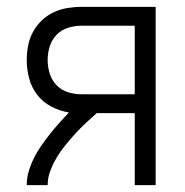

<svg xmlns="http://www.w3.org/2000/svg" viewBox="-20 -540 540 560"><path d="M58 0Q58 -21 64 -41Q70 -61 79.5 -80Q89 -99 101 -116Q113 -133 126 -149.5Q139 -166 153 -181.5Q167 -197 181 -212Q155 -216 130 -229Q105 -242 88.5 -263.5Q72 -285 65 -311.5Q58 -338 58 -365Q58 -386 62 -407Q66 -428 76 -446.5Q86 -465 101.5 -480Q117 -495 136 -504Q155 -513 176 -516.5Q197 -520 218 -520H434V0H373V-210H262Q246 -196 230 -181Q214 -166 199.5 -150Q185 -134 171 -117Q157 -100 146 -81.5Q135 -63 127 -42.5Q119 -22 119 0ZM373 -265V-465H218Q198 -465 178.5 -459Q159 -453 145 -438.5Q131 -424 125 -404.5Q119 -385 119 -365Q119 -345 125 -325.5Q131 -306 145 -291.5Q159 -277 178.5 -271Q198 -265 218 -265Z"/></svg>

Font: Iosevka Term Curly Light
Style: Regular
Weight: 300
Designer: Belleve Invis
Foundry: Belleve Invis
Version: Version 32.3.0